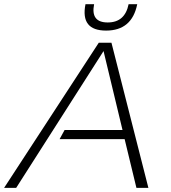

<svg xmlns="http://www.w3.org/2000/svg" viewBox="-72 -904 821 924"><path d="M5.9 0H-52.2L403.3 -698.2H464.4L642.1 0H584.5L527.8 -234.4H214.8L238.8 -278.3H517.6L426.3 -658.2ZM339.4 -883.8H380.9Q363.3 -795.9 446.3 -795.9Q529.3 -795.9 546.9 -883.8H588.4Q563 -756.8 438.5 -756.8Q314 -756.8 339.4 -883.8Z"/></svg>

Font: Sansation Light
Style: Light Italic
Weight: 300
Designer: Bernd Montag
Version: Version 1.301